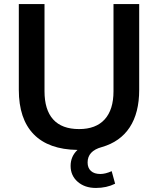

<svg xmlns="http://www.w3.org/2000/svg" viewBox="-20 -732 780 949"><path d="M668 -712V-288Q668 -174 621 -102.5Q574 -31 483 -5Q413 14 413 71Q413 98 429.5 113Q446 128 476 128Q501 128 532 114L549 176Q507 197 454 197Q399 197 364 166.5Q329 136 329 88Q329 41 363 9Q220 7 146.5 -68.5Q73 -144 73 -288V-712H200V-281Q200 -189 243 -141.5Q286 -94 371 -94Q454 -94 497.5 -142Q541 -190 541 -281V-712Z"/></svg>

Font: Muli-Bold
Style: Bold
Weight: 700
Version: Version 2.000